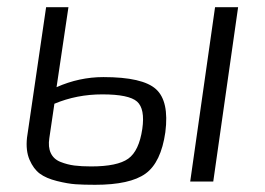

<svg xmlns="http://www.w3.org/2000/svg" viewBox="-20 -504 737 533"><path d="M170 -484 137 -262Q200 -290 267 -290Q376 -290 413 -256.5Q450 -223 439 -137Q427 -53 384 -22Q341 9 244 9Q212 9 190 7.5Q168 6 138 -1.5Q108 -9 90.5 -22Q73 -35 62 -60.5Q51 -86 55 -122L108 -484ZM641 -484 572 0H508L577 -484ZM131 -216 117 -121Q113 -96 121 -79Q129 -62 148 -54.5Q167 -47 186.5 -44.5Q206 -42 233 -42Q306 -42 336 -63.5Q366 -85 375 -146Q383 -202 360.5 -222Q338 -242 264 -242Q193 -242 131 -216Z"/></svg>

Font: Exo 2.0 Light
Style: Italic
Weight: 300
Italic angle: -8°
Designer: Natanael Gama
Version: Version 1.001;PS 001.001;hotconv 1.0.70;makeotf.lib2.5.58329